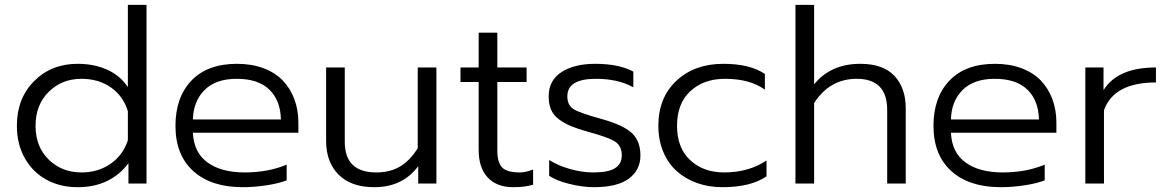

<svg xmlns="http://www.w3.org/2000/svg" viewBox="-20 -759 4830 794"><path d="M300.8 15.1Q229.5 15.1 172.9 -15.4Q116.2 -45.9 83 -104.2Q49.8 -162.6 49.8 -238.8Q49.8 -352.1 121.1 -423.6Q192.4 -495.1 300.8 -495.1Q369.6 -495.1 423.3 -470.7Q477.1 -446.3 508.8 -398.9V-738.8H585.9V0H511.2V-84Q436.5 15.1 300.8 15.1ZM316.9 -45.9Q385.3 -45.9 437 -81.5Q488.8 -117.2 508.8 -179.2V-298.8Q490.2 -361.3 439 -397.2Q387.7 -433.1 316.9 -433.1Q235.8 -433.1 181.4 -379.2Q127 -325.2 127 -238.8Q127 -152.3 181.4 -99.1Q235.8 -45.9 316.9 -45.9Z M983.9 15.1Q853 15.1 779.3 -51.5Q705.6 -118.2 705.6 -238.8Q705.6 -356.4 771.7 -425.8Q837.9 -495.1 960 -495.1Q1021.5 -495.1 1070.3 -476.6Q1119.1 -458 1150.1 -425.3Q1181.2 -392.6 1197.5 -348.4Q1213.9 -304.2 1213.9 -252V-210H777.8Q781.2 -128.4 838.1 -87.2Q895 -45.9 991.7 -45.9Q1088.4 -45.9 1165.5 -78.1V-13.2Q1135.3 -1 1084 7.1Q1032.7 15.1 983.9 15.1ZM777.8 -265.1H1141.6Q1140.1 -343.3 1094 -388.2Q1047.9 -433.1 959 -433.1Q872.1 -433.1 825.7 -386.5Q779.3 -339.8 777.8 -265.1Z M1527.8 15.1Q1431.6 15.1 1380.1 -36.9Q1328.6 -88.9 1328.6 -175.8V-480H1405.8V-171.9Q1405.8 -45.9 1536.6 -45.9Q1591.8 -45.9 1633.3 -69.8Q1674.8 -93.8 1707.5 -146V-480H1784.7V0H1709.5V-71.8Q1645 15.1 1527.8 15.1Z M2102.5 15.1Q2034.7 15.1 1997.1 -24.7Q1959.5 -64.5 1959.5 -139.2V-419.9H1884.3V-480H1959.5V-624H2036.6V-480H2157.7V-419.9H2036.6V-137.2Q2036.6 -86.9 2056.6 -66.4Q2076.7 -45.9 2129.4 -45.9Q2154.3 -45.9 2184.6 -58.1V4.9Q2150.4 15.1 2102.5 15.1Z M2436 15.1Q2389.6 15.1 2335.2 1.7Q2280.8 -11.7 2251 -32.2V-97.2Q2288.6 -73.7 2338.1 -59.8Q2387.7 -45.9 2434.1 -45.9Q2495.6 -45.9 2523.4 -63.5Q2551.3 -81.1 2551.3 -116.2Q2551.3 -154.8 2524.4 -172.9Q2497.6 -190.9 2412.1 -213.9Q2368.7 -226.1 2341.1 -237.5Q2313.5 -249 2291 -265.9Q2268.6 -282.7 2258.8 -305.7Q2249 -328.6 2249 -360.8Q2249 -426.3 2301.8 -460.7Q2354.5 -495.1 2441.4 -495.1Q2539.6 -495.1 2599.1 -462.9V-397.9Q2536.6 -433.1 2444.3 -433.1Q2326.2 -433.1 2326.2 -360.8Q2326.2 -324.2 2351.3 -308.1Q2376.5 -292 2467.3 -267.1Q2557.1 -242.2 2592.8 -209Q2628.4 -175.8 2628.4 -116.2Q2628.4 -55.7 2580.6 -20.3Q2532.7 15.1 2436 15.1Z M2967.8 15.1Q2910.6 15.1 2862.3 -2.2Q2814 -19.5 2778.3 -51.5Q2742.7 -83.5 2722.7 -131.6Q2702.6 -179.7 2702.6 -238.8Q2702.6 -355.5 2777.6 -425.3Q2852.5 -495.1 2970.7 -495.1Q3081.5 -495.1 3143.1 -453.1V-388.2Q3081.1 -433.1 2978 -433.1Q2890.1 -433.1 2835 -382.1Q2779.8 -331.1 2779.8 -238.8Q2779.8 -147 2834.5 -96.4Q2889.2 -45.9 2974.6 -45.9Q3075.7 -45.9 3149.9 -95.2V-29.8Q3084.5 15.1 2967.8 15.1Z M3269.5 0V-738.8H3346.7V-410.2Q3415.5 -495.1 3537.6 -495.1Q3632.3 -495.1 3679 -445.1Q3725.6 -395 3725.6 -311V0H3648.9V-304.2Q3648.9 -433.1 3522.9 -433.1Q3411.6 -433.1 3346.7 -333V0Z M4118.7 15.1Q3987.8 15.1 3914.1 -51.5Q3840.3 -118.2 3840.3 -238.8Q3840.3 -356.4 3906.5 -425.8Q3972.7 -495.1 4094.7 -495.1Q4156.2 -495.1 4205.1 -476.6Q4253.9 -458 4284.9 -425.3Q4315.9 -392.6 4332.3 -348.4Q4348.6 -304.2 4348.6 -252V-210H3912.6Q3916 -128.4 3972.9 -87.2Q4029.8 -45.9 4126.5 -45.9Q4223.1 -45.9 4300.3 -78.1V-13.2Q4270 -1 4218.8 7.1Q4167.5 15.1 4118.7 15.1ZM3912.6 -265.1H4276.4Q4274.9 -343.3 4228.8 -388.2Q4182.6 -433.1 4093.8 -433.1Q4006.8 -433.1 3960.4 -386.5Q3914.1 -339.8 3912.6 -265.1Z M4468.3 0V-480H4543.5V-386.2Q4601.6 -480 4760.3 -480V-418Q4586.4 -418 4545.4 -303.2V0Z"/></svg>

Font: Prompt Light
Style: Regular
Weight: 300
Designer: Katatrad Team
Foundry: CadsonDemak
Version: Version 1.000;PS 001.000;hotconv 1.0.88;makeotf.lib2.5.64775